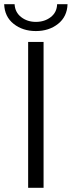

<svg xmlns="http://www.w3.org/2000/svg" viewBox="-21 -901 344 921"><path d="M114 0V-700H188V0ZM151 -752Q88 -752 44.5 -786.5Q1 -821 -1 -881H49Q51 -842 80.5 -819Q110 -796 151 -796Q193 -796 222.5 -819Q252 -842 253 -881H303Q301 -821 257.5 -786.5Q214 -752 151 -752Z"/></svg>

Font: MOST Montserrat
Style: Regular
Weight: 400
Designer: Julieta Ulanovsky
Foundry: Julieta Ulanovsky
Version: Version 8.000;March 11, 2024;FontCreator 15.0.0.2926 64-bit